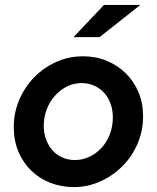

<svg xmlns="http://www.w3.org/2000/svg" viewBox="-20 -751 638 781"><path d="M36 0ZM36 -234Q36 -292 58 -344Q80 -396 118 -435.5Q156 -475 207.5 -498.5Q259 -522 318 -522Q370 -522 414.5 -503.5Q459 -485 492 -452.5Q525 -420 543.5 -375.5Q562 -331 562 -278Q562 -219 539.5 -166.5Q517 -114 478 -75Q439 -36 388 -13Q337 10 280 10Q229 10 184.5 -7.5Q140 -25 107 -57Q74 -89 55 -134Q36 -179 36 -234ZM285 -100Q315 -100 343 -113Q371 -126 392.5 -149Q414 -172 426.5 -204Q439 -236 439 -274Q439 -303 430 -328.5Q421 -354 404.5 -372.5Q388 -391 364.5 -402Q341 -413 312 -413Q279 -413 251 -398.5Q223 -384 202 -360Q181 -336 169.5 -304.5Q158 -273 158 -239Q158 -209 167.5 -183.5Q177 -158 193.5 -139.5Q210 -121 233.5 -110.5Q257 -100 285 -100ZM403 -731H551L385 -600H279Z"/></svg>

Font: Rosa Sans SemiBold
Style: Italic
Weight: 600
Italic angle: -12°
Designer: Pentagram / MCKL
Foundry: Pentagram / MCKL
Version: Version 1.005;September 16, 2019;FontCreator 11.5.0.2425 64-